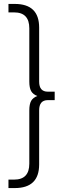

<svg xmlns="http://www.w3.org/2000/svg" viewBox="-20 -762 360 976"><path d="M258 -296V-253H223Q179 -253 179 -201V74Q179 194 55 194H23V151H52Q129 151 129 70V-200Q129 -233 138.5 -249.5Q148 -266 170 -274Q148 -282 138.5 -298.5Q129 -315 129 -348V-618Q129 -699 52 -699H23V-742H55Q179 -742 179 -622V-347Q179 -296 223 -296Z"/></svg>

Font: Montserrat Atlas Light
Style: Regular
Weight: 300
Designer: Julieta Ulanovsky
Foundry: Julieta Ulanovsky
Version: Version 7.200